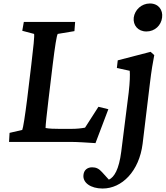

<svg xmlns="http://www.w3.org/2000/svg" viewBox="-20 -816 953 1104"><path d="M529 7 603 -188 546 -202 469 -82C447 -78 423 -75 388 -75H323C288 -75 263 -76 242 -80C242 -98 249 -160 259 -245L283 -444C296 -550 306 -613 312 -621L408 -637L412 -690H117L108 -639L176 -621C179 -612 172 -542 160 -444L136 -245C124 -150 113 -80 108 -69L35 -52L32 0H388C422 0 485 4 529 7ZM460 189C454 234 501 268 570 268C681 268 780 169 800 11L842 -337C851 -413 859 -457 867 -499L846 -518L657 -469L652 -425L726 -409C728 -384 727 -346 720 -284L677 57C664 158 637 203 606 217L567 174C549 154 533 146 510 146C483 146 463 161 460 189ZM749 -715C744 -671 773 -635 822 -635C871 -635 907 -671 912 -715C918 -759 891 -796 842 -796C793 -796 755 -759 749 -715Z"/></svg>

Font: TPK Tissa Web SemiBold
Style: Italic
Weight: 600
Italic angle: -7°
Designer: Jacques Le Bailly, Suppakit Chalermlarp | Katatrad Co.,Ltd.
Foundry: Jacques Le Bailly, Cadson Demak Co.,Ltd.
Version: Version 5.000;Glyphs 3.1.2 (3151)